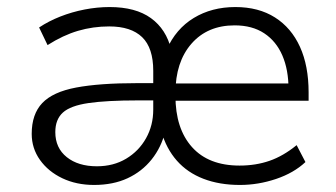

<svg xmlns="http://www.w3.org/2000/svg" viewBox="-20 -517 953 545"><path d="M247 8Q197 8 157 -11Q117 -30 93.5 -63Q70 -96 70 -137Q70 -193 100 -224.5Q130 -256 196 -268.5Q262 -281 369 -281H430V-232H371Q283 -232 231.5 -224.5Q180 -217 158.5 -197.5Q137 -178 137 -142Q137 -97 169.5 -71Q202 -45 255 -45Q302 -45 338 -66.5Q374 -88 394.5 -124.5Q415 -161 415 -206V-316Q415 -381 383.5 -411.5Q352 -442 290 -442Q244 -442 201.5 -429.5Q159 -417 115 -389L91 -439Q118 -457 151 -470Q184 -483 220 -490Q256 -497 291 -497Q365 -497 408.5 -465.5Q452 -434 466 -376H453Q479 -435 530 -466Q581 -497 648 -497Q714 -497 760.5 -467.5Q807 -438 831.5 -384Q856 -330 856 -255V-231H465V-280H817L799 -264Q799 -319 781.5 -359.5Q764 -400 730 -422.5Q696 -445 646 -445Q569 -445 523.5 -393Q478 -341 478 -253V-245Q478 -152 525 -99.5Q572 -47 660 -47Q706 -47 745 -60.5Q784 -74 822 -105L847 -57Q814 -26 763.5 -9Q713 8 661 8Q603 8 557.5 -9.5Q512 -27 482 -61Q452 -95 438 -144H449Q438 -99 410.5 -64.5Q383 -30 342 -11Q301 8 247 8Z"/></svg>

Font: Nunito Sans 10pt Light
Style: Regular
Weight: 300
Designer: Vernon Adams
Foundry: Vernon Adams
Version: Version 3.101;gftools[0.9.27]